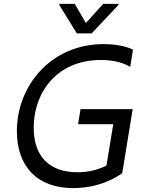

<svg xmlns="http://www.w3.org/2000/svg" viewBox="-20 -966 764 996"><path d="M455.3 -792.6 594.5 -940.3 595.2 -946H515.6L425.4 -846.6L367.9 -946H288.4L287.6 -940.3L378.6 -792.6ZM384.9 -321.7H567.5L532.3 -107.2C482.6 -82.4 433.2 -72.4 382.1 -72.4C238.6 -72.4 154.8 -152 154.8 -304C154.8 -486.5 275.6 -654.8 502.8 -654.8C549 -654.8 608 -647.7 655.5 -619.3L669.7 -708.8C629.3 -728 573.9 -737.2 517.8 -737.2C245.7 -737.2 67.5 -522.7 67.5 -285.5C67.5 -105.1 171.2 9.9 359.4 9.9C434.7 9.9 530.5 -8.5 614 -67.5L668.3 -399.9H397.7Z"/></svg>

Font: TID UI
Style: Italic
Weight: 400
Italic angle: -9.39999°
Designer: The TID Project Authors
Foundry: Bakken & Bæck
Version: Version 1.001;hotconv 1.0.109;makeotfexe 2.5.65596